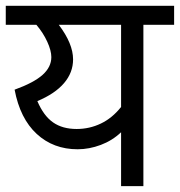

<svg xmlns="http://www.w3.org/2000/svg" viewBox="-27 -636 615 656"><path d="M567.9 -551.3H462.9V0H386.7V-184.1Q356.9 -155.8 317.4 -140.9Q277.8 -126 238.3 -126Q155.3 -126 98.4 -178.5Q41.5 -231 22.9 -329.6Q88.9 -353.5 118.7 -380.4Q148.4 -407.2 148.4 -440.9Q148.4 -462.9 134.5 -493.4Q120.6 -523.9 97.2 -551.3H-7.3V-616.2H567.9ZM386.7 -551.3H173.8Q222.7 -486.8 222.7 -433.1Q222.7 -388.2 191.9 -352.1Q161.1 -315.9 100.6 -290.5Q122.1 -240.2 154.3 -217.8Q186.5 -195.3 234.9 -195.3Q278.8 -195.3 317.6 -213.9Q356.4 -232.4 386.7 -270.5Z"/></svg>

Font: Varta
Style: Regular
Weight: 400
Designer: Joana Correia, Viktoriya Grabowska, Eben Sorkin
Foundry: Sorkin Type
Version: Version 1.002; ttfautohint (v1.3) -l 8 -r 24 -G 200 -x 12 -H